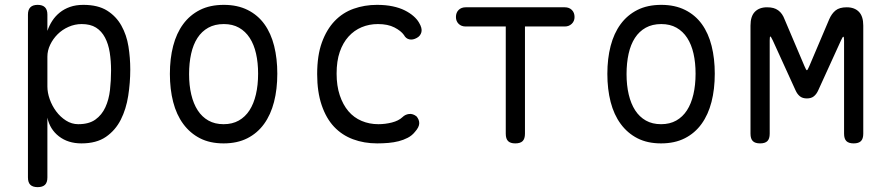

<svg xmlns="http://www.w3.org/2000/svg" viewBox="-20 -580 3640 790"><path d="M135 -560Q155 -560 165 -550Q175 -540 175 -520V-453Q183 -476 195.5 -495Q208 -514 226 -528.5Q244 -543 268 -551.5Q292 -560 323 -560Q383 -560 420.5 -536.5Q458 -513 479.5 -474.5Q501 -436 508.5 -389Q516 -342 516 -294Q516 -240 507.5 -185.5Q499 -131 477 -87.5Q455 -44 416 -17Q377 10 315 10Q260 10 222.5 -19Q185 -48 175 -96V150Q175 171 165 180.5Q155 190 135 190Q115 190 105 180.5Q95 171 95 150V-520Q95 -540 105 -550Q115 -560 135 -560ZM316 -481Q288 -481 262 -469.5Q236 -458 217 -439Q198 -420 186.5 -396Q175 -372 175 -347V-224Q175 -199 184.5 -172Q194 -145 211 -122Q228 -99 251.5 -84Q275 -69 302 -69Q346 -69 372.5 -88Q399 -107 413.5 -138.5Q428 -170 432.5 -209.5Q437 -249 437 -290Q437 -329 431.5 -364Q426 -399 412 -425.5Q398 -452 375 -466.5Q352 -481 316 -481Z M900 10Q844 10 803 -11Q762 -32 734 -70Q706 -108 692.5 -160.5Q679 -213 679 -276Q679 -339 692.5 -391Q706 -443 733.5 -480.5Q761 -518 802.5 -539Q844 -560 901 -560Q957 -560 999 -539Q1041 -518 1068 -480.5Q1095 -443 1108 -391Q1121 -339 1121 -277Q1121 -213 1107.5 -160.5Q1094 -108 1066.5 -70Q1039 -32 997.5 -11Q956 10 900 10ZM900 -69Q936 -69 962.5 -84Q989 -99 1006.5 -126Q1024 -153 1033 -191.5Q1042 -230 1042 -277Q1042 -322 1033.5 -359.5Q1025 -397 1007.5 -424Q990 -451 963.5 -466Q937 -481 901 -481Q864 -481 837 -466Q810 -451 792.5 -424Q775 -397 766.5 -359Q758 -321 758 -275Q758 -229 767 -191Q776 -153 793.5 -126Q811 -99 837.5 -84Q864 -69 900 -69Z M1285 -275Q1285 -352 1304.5 -405.5Q1324 -459 1357 -493.5Q1390 -528 1435 -544Q1480 -560 1531 -560Q1567 -560 1595.5 -554Q1624 -548 1645 -537.5Q1666 -527 1681 -514Q1696 -501 1704 -487Q1718 -464 1714 -448Q1710 -432 1695 -424Q1679 -415 1664.5 -418Q1650 -421 1642 -436Q1630 -453 1603 -467Q1576 -481 1535 -481Q1499 -481 1468 -468Q1437 -455 1414 -429.5Q1391 -404 1378 -366.5Q1365 -329 1365 -277Q1365 -227 1378 -188Q1391 -149 1413.5 -122.5Q1436 -96 1468 -82.5Q1500 -69 1537 -69Q1565 -69 1592.5 -76Q1620 -83 1636 -98Q1647 -109 1663 -111Q1679 -113 1694 -101Q1699 -95 1702 -88Q1705 -81 1705 -73Q1705 -65 1700.5 -56Q1696 -47 1687 -37Q1675 -22 1657.5 -13Q1640 -4 1620.5 1Q1601 6 1578.5 8Q1556 10 1532 10Q1478 10 1432.5 -7Q1387 -24 1354.5 -58.5Q1322 -93 1303.5 -147.5Q1285 -202 1285 -275Z M2061 -471H1896Q1878 -471 1867 -482Q1856 -493 1856 -510Q1856 -528 1867 -539Q1878 -550 1896 -550H2304Q2322 -550 2333 -539Q2344 -528 2344 -510Q2344 -493 2332.5 -482Q2321 -471 2304 -471H2140V-30Q2140 -9 2130.5 0.5Q2121 10 2100 10Q2080 10 2070.5 0.5Q2061 -9 2061 -30Z M2700 10Q2644 10 2603 -11Q2562 -32 2534 -70Q2506 -108 2492.5 -160.5Q2479 -213 2479 -276Q2479 -339 2492.5 -391Q2506 -443 2533.5 -480.5Q2561 -518 2602.5 -539Q2644 -560 2701 -560Q2757 -560 2799 -539Q2841 -518 2868 -480.5Q2895 -443 2908 -391Q2921 -339 2921 -277Q2921 -213 2907.5 -160.5Q2894 -108 2866.5 -70Q2839 -32 2797.5 -11Q2756 10 2700 10ZM2700 -69Q2736 -69 2762.5 -84Q2789 -99 2806.5 -126Q2824 -153 2833 -191.5Q2842 -230 2842 -277Q2842 -322 2833.5 -359.5Q2825 -397 2807.5 -424Q2790 -451 2763.5 -466Q2737 -481 2701 -481Q2664 -481 2637 -466Q2610 -451 2592.5 -424Q2575 -397 2566.5 -359Q2558 -321 2558 -275Q2558 -229 2567 -191Q2576 -153 2593.5 -126Q2611 -99 2637.5 -84Q2664 -69 2700 -69Z M3532 -30Q3532 -9 3522.5 0.5Q3513 10 3492.5 10Q3472 10 3462.5 0.5Q3453 -9 3453 -30V-413Q3453 -429 3450 -429Q3447 -429 3440 -413L3347 -209Q3340 -193 3329 -184Q3318 -175 3300 -175Q3282 -175 3271 -184Q3260 -193 3253 -209L3160 -413Q3152 -430 3149.5 -430Q3147 -430 3147 -413V-30Q3147 -9 3137.5 0.5Q3128 10 3107.5 10Q3087 10 3077.5 0.5Q3068 -9 3068 -30V-475Q3068 -513 3086 -531.5Q3104 -550 3136 -550Q3151 -550 3162 -547Q3173 -544 3182 -537.5Q3191 -531 3197.5 -521.5Q3204 -512 3208 -501L3290 -308Q3297 -291 3300 -291Q3303 -291 3310 -308L3392 -501Q3402 -524 3418 -537Q3434 -550 3464 -550Q3496 -550 3514 -531.5Q3532 -513 3532 -475Z"/></svg>

Font: Maple Mono Normal NL Light
Style: Regular
Weight: 300
Monospace: yes
Designer: subframe7536
Version: Version 7.000